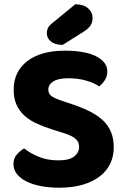

<svg xmlns="http://www.w3.org/2000/svg" viewBox="-20 -861 586 898"><path d="M252 -111Q305 -111 327.5 -129.5Q350 -148 350 -174Q350 -198 332.5 -212.5Q315 -227 280 -238L229 -254Q187 -267 153 -282.5Q119 -298 95 -319.5Q71 -341 57.5 -370.5Q44 -400 44 -442Q44 -526 107.5 -575Q171 -624 284 -624Q327 -624 363.5 -618Q400 -612 426 -599.5Q452 -587 467 -569Q482 -551 482 -527Q482 -504 470.5 -486.5Q459 -469 444 -457Q421 -473 383 -484Q345 -495 300 -495Q252 -495 229 -480Q206 -465 206 -442Q206 -422 221 -411.5Q236 -401 268 -390L322 -372Q369 -356 404.5 -337.5Q440 -319 464 -295.5Q488 -272 500 -241.5Q512 -211 512 -172Q512 -130 495.5 -95.5Q479 -61 446.5 -36Q414 -11 366.5 3Q319 17 257 17Q211 17 172 9.5Q133 2 104.5 -12Q76 -26 59.5 -46.5Q43 -67 43 -93Q43 -120 58.5 -138Q74 -156 93 -167Q120 -145 160.5 -128Q201 -111 252 -111ZM332 -841Q370 -841 391.5 -822.5Q413 -804 413 -777Q413 -758 404 -743Q395 -728 370 -712L273 -651Q237 -651 218 -667Q199 -683 199 -705Q199 -717 203 -727.5Q207 -738 221 -750Z"/></svg>

Font: Baloo 2
Style: Bold
Weight: 700
Designer: Sarang Kulkarni and Ek Type
Foundry: Ek Type
Version: Version 1.640;hotconv 1.0.111;makeotfexe 2.5.65597; ttfautoh